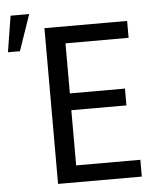

<svg xmlns="http://www.w3.org/2000/svg" viewBox="-104 -827 704 873"><g transform="rotate(-5 248.5 -390.5)"><path d="M466.3 -328.6H214.8V-76.7H507.8V0H125.5V-710.9H502.9V-633.8H214.8V-405.3H466.3ZM-22.9 -780.8H62L5.4 -616.2H-49.3Z"/></g></svg>

Font: RobotoCondensed-Regular
Style: Regular
Weight: 400
Designer: Google
Version: Version 2.001201; 2014